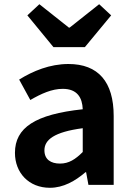

<svg xmlns="http://www.w3.org/2000/svg" viewBox="-20 -878 631 912"><path d="M217 14C281 14 337 -18 386 -60H389L400 0H520V-327C520 -489 447 -574 305 -574C217 -574 137 -541 71 -500L124 -403C176 -433 226 -456 278 -456C347 -456 371 -414 373 -359C148 -335 51 -272 51 -152C51 -57 117 14 217 14ZM265 -101C222 -101 191 -120 191 -164C191 -214 237 -251 373 -269V-156C338 -121 307 -101 265 -101ZM234 -654H383L508 -805L451 -858L311 -747H307L167 -858L110 -805Z"/></svg>

Font: Source Han Sans SC Bold
Style: Regular
Weight: 700
Designer: Ryoko NISHIZUKA (kana & ideographs); Paul D. Hunt (Latin, Greek & Cyrillic); Wenlong ZHANG (bopomofo); Sandoll Communica
Foundry: Adobe Systems Incorporated
Version: Version 1.001;PS 1.001;hotconv 1.0.78;makeotf.lib2.5.61930